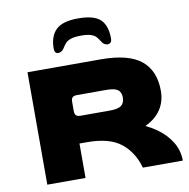

<svg xmlns="http://www.w3.org/2000/svg" viewBox="-88 -902 975 989"><g transform="rotate(-10 399.5 -408.0)"><path d="M789 -1H580Q557 -84 497 -132Q437 -180 320 -180H280V0H80V-588H463Q608 -588 674 -534Q740 -480 740 -375Q740 -319 712 -277Q684 -235 630 -210Q660 -196 687 -177Q736 -142 762.5 -97.5Q789 -53 789 -1ZM280 -350Q280 -334 287 -327Q294 -320 310 -320H463Q507 -320 524 -333.5Q541 -347 541 -375Q541 -403 524 -415.5Q507 -428 463 -428H310Q294 -428 287 -421Q280 -414 280 -398ZM534 -685Q534 -671 528 -664.5Q522 -658 512 -658Q504 -658 496 -662.5Q488 -667 484 -674Q470 -696 461.5 -705Q453 -714 435 -720Q417 -726 384 -726Q351 -726 332.5 -720Q314 -714 304.5 -704.5Q295 -695 282 -674Q277 -667 269 -662.5Q261 -658 254 -658Q234 -658 234 -685Q234 -748 268 -782Q302 -816 384 -816Q468 -816 501 -784Q534 -752 534 -685Z"/></g></svg>

Font: Dashboard
Style: Regular
Weight: 400
Designer: jaiki
Version: Version 1.000